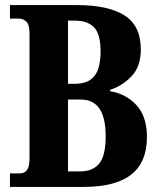

<svg xmlns="http://www.w3.org/2000/svg" viewBox="-20 -734 626 754"><path d="M19 0V-53H57Q77 -53 86.5 -67Q96 -81 96 -115V-601Q96 -638 83 -649.5Q70 -661 55 -661H19V-714H283Q405 -714 469 -673.5Q533 -633 533 -540Q533 -473 497 -435Q461 -397 412 -381V-376Q476 -365 516.5 -320.5Q557 -276 557 -196Q557 -97 495.5 -48.5Q434 0 308 0ZM276 -405Q326 -405 350.5 -435Q375 -465 375 -532Q375 -601 349 -627Q323 -653 275 -653H247V-405ZM296 -61Q344 -61 369.5 -91.5Q395 -122 395 -199Q395 -343 298 -343H247V-61Z"/></svg>

Font: Noto Serif ExtraCondensed ExtraBold
Style: Regular
Weight: 800
Width: 2
Designer: Monotype Design Team
Foundry: Monotype Imaging Inc.
Version: Version 2.013; ttfautohint (v1.8.4.7-5d5b)